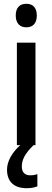

<svg xmlns="http://www.w3.org/2000/svg" viewBox="-20 -765 276 1012"><path d="M119 -745C84 -745 63 -725 63 -683C63 -642 85 -621 119 -621C153 -621 174 -642 174 -683C174 -724 154 -745 119 -745ZM95 113C95 76 112 44 157 0H167V-540H69V0H87C45 37 17 84 17 129C17 191 52 227 121 227C145 227 163 223 177 217V153C168 156 157 159 139 159C111 159 95 143 95 113Z"/></svg>

Font: Noto Sans Armenian Condensed Medium
Style: Regular
Weight: 500
Width: 3
Designer: Monotype Design Team
Foundry: Monotype Imaging Inc.
Version: Version 2.008